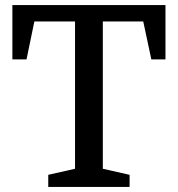

<svg xmlns="http://www.w3.org/2000/svg" viewBox="-20 -740 703 760"><path d="M29 -720H635V-505H579L547 -655H387V-72L493 -48V0H171V-48L277 -72V-655H116L85 -505H29Z"/></svg>

Font: Domine Medium
Style: Regular
Weight: 500
Designer: Pablo Impallari, Rodrigo Fuenzalida, Brenda Gallo
Foundry: Pablo Impallari, Rodrigo Fuenzalida, Brenda Gallo
Version: Version 2.000